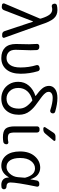

<svg xmlns="http://www.w3.org/2000/svg" viewBox="955 -1804 861 2811"><g transform="rotate(90 1385.5 -398.5)"><path d="M127.9 -23.4Q122.1 -8.8 108.4 -1Q97.7 5.9 85 5.9Q83 5.9 80.1 5.9L52.7 2.9Q40 2 33.2 -8.8Q29.3 -15.6 29.3 -21.5Q29.3 -26.4 31.2 -32.2L252 -551.8Q253.9 -555.7 252.9 -560.5L248 -578.1Q223.6 -656.2 193.4 -694.3Q163.1 -732.4 118.2 -732.4Q97.7 -732.4 80.1 -726.6Q66.4 -723.6 54.2 -729Q42 -734.4 38.1 -747.1L35.2 -756.8Q30.3 -771.5 37.1 -784.7Q43.9 -797.9 57.6 -800.8Q87.9 -808.6 127.9 -808.6Q206.1 -808.6 252.4 -752.9Q298.8 -697.3 337.9 -574.2L532.2 -32.2Q534.2 -28.3 534.2 -24.4Q534.2 -16.6 529.3 -10.7Q522.5 0 509.8 0H481.4Q465.8 0 453.6 -9.3Q441.4 -18.6 436.5 -33.2L297.9 -449.2Q296.9 -451.2 294.9 -451.2Q293 -451.2 292 -449.2Z M830.1 12.7Q731.4 12.7 677.7 -41.5Q624 -95.7 624 -202.1Q624 -234.4 626 -298.3Q627.9 -362.3 627.9 -393.6L623 -512.7Q623 -523.4 630.9 -532.2Q639.6 -543 653.3 -543H672.9Q688.5 -543 699.7 -533.2Q710.9 -523.4 712.9 -508.8Q715.8 -475.6 715.8 -416Q715.8 -386.7 712.4 -308.6Q709 -230.5 709 -196.3Q709 -127.9 743.2 -95.7Q777.3 -63.5 831.1 -63.5Q892.6 -63.5 930.2 -114.7Q967.8 -166 967.8 -267.6Q967.8 -391.6 933.6 -502Q929.7 -515.6 936.5 -527.8Q943.4 -540 956.1 -543L978.5 -548.8Q982.4 -549.8 987.3 -549.8Q997.1 -549.8 1004.9 -544.9Q1018.6 -538.1 1022.5 -523.4Q1059.6 -398.4 1059.6 -271.5Q1059.6 -135.7 997.1 -61.5Q934.6 12.7 830.1 12.7Z M1422.9 -63.5Q1495.1 -63.5 1532.7 -111.3Q1570.3 -159.2 1570.3 -244.1Q1570.3 -304.7 1540 -350.6Q1509.8 -396.5 1454.1 -439.5Q1451.2 -442.4 1446.3 -441.4Q1361.3 -419.9 1314.5 -366.7Q1267.6 -313.5 1267.6 -236.3Q1267.6 -158.2 1313.5 -110.8Q1359.4 -63.5 1422.9 -63.5ZM1616.2 -775.4Q1629.9 -771.5 1636.2 -758.8Q1642.6 -746.1 1638.7 -732.4L1636.7 -725.6Q1632.8 -712.9 1619.6 -706.5Q1606.4 -700.2 1592.8 -704.1Q1486.3 -739.3 1414.1 -739.3Q1369.1 -739.3 1346.7 -722.7Q1324.2 -706.1 1324.2 -681.6Q1324.2 -669.9 1328.1 -658.2Q1332 -646.5 1341.8 -633.8Q1351.6 -621.1 1360.4 -611.8Q1369.1 -602.5 1386.7 -588.4Q1404.3 -574.2 1416 -565.9Q1427.7 -557.6 1451.2 -540.5Q1474.6 -523.4 1487.3 -513.7Q1527.3 -485.4 1554.2 -461.4Q1581.1 -437.5 1607.4 -404.3Q1633.8 -371.1 1647 -331.5Q1660.2 -292 1660.2 -245.1Q1660.2 -127.9 1596.7 -57.6Q1533.2 12.7 1420.9 12.7Q1358.4 12.7 1303.2 -16.1Q1248 -44.9 1212.9 -102.1Q1177.7 -159.2 1177.7 -234.4Q1177.7 -327.1 1234.9 -392.1Q1292 -457 1383.8 -486.3Q1385.7 -487.3 1385.7 -488.8Q1385.7 -490.2 1384.8 -490.2Q1314.5 -540 1275.9 -585.4Q1237.3 -630.9 1237.3 -686.5Q1237.3 -739.3 1282.7 -773.9Q1328.1 -808.6 1416 -808.6Q1504.9 -808.6 1616.2 -775.4Z M1923.8 -752Q1943.4 -780.3 1977.5 -780.3H2026.4Q2037.1 -780.3 2041.5 -771Q2045.9 -761.7 2039.1 -753.9L1934.6 -628.9Q1912.1 -602.5 1877.9 -602.5H1858.4Q1847.7 -602.5 1842.3 -612.3Q1836.9 -622.1 1843.8 -630.9ZM1919.9 -192.4Q1919.9 -123 1935.5 -103Q1951.2 -83 2002 -83Q2030.3 -83 2058.6 -89.8Q2071.3 -92.8 2081.5 -85.4Q2091.8 -78.1 2091.8 -66.4V-58.6Q2091.8 -43.9 2082.5 -31.7Q2073.2 -19.5 2057.6 -16.6Q2023.4 -10.7 1989.3 -10.7Q1899.4 -10.7 1864.7 -48.8Q1830.1 -86.9 1830.1 -185.5V-511.7Q1830.1 -526.4 1840.3 -536.6Q1850.6 -546.9 1864.3 -546.9H1885.7Q1899.4 -546.9 1909.7 -536.6Q1919.9 -526.4 1919.9 -511.7Z M2407.2 12.7Q2312.5 12.7 2254.9 -59.1Q2197.3 -130.9 2197.3 -261.7Q2197.3 -396.5 2267.1 -476.6Q2336.9 -556.6 2435.5 -556.6Q2491.2 -556.6 2536.1 -522.5Q2581.1 -488.3 2603.5 -415Q2603.5 -414.1 2605 -414.1Q2606.4 -414.1 2606.4 -415L2623 -508.8Q2626 -523.4 2637.7 -533.2Q2649.4 -543 2664.1 -543H2684.6Q2698.2 -543 2706.5 -532.7Q2714.8 -522.5 2712.9 -508.8Q2651.4 -210 2651.4 -119.1Q2651.4 -91.8 2666.5 -77.6Q2681.6 -63.5 2705.1 -63.5Q2707 -63.5 2709 -63.5Q2723.6 -63.5 2735.4 -56.2Q2747.1 -48.8 2749 -36.1L2750 -35.2Q2751 -30.3 2751 -26.4Q2751 -15.6 2745.1 -6.8Q2738.3 6.8 2723.6 9.8Q2706.1 12.7 2686.5 12.7Q2636.7 12.7 2607.9 -14.2Q2579.1 -41 2579.1 -94.7Q2579.1 -96.7 2577.1 -96.7Q2575.2 -96.7 2574.2 -95.7Q2512.7 12.7 2407.2 12.7ZM2425.8 -63.5Q2479.5 -63.5 2523.9 -113.3Q2568.4 -163.1 2574.2 -232.4L2582 -331.1Q2582 -335 2581.1 -338.9Q2543.9 -480.5 2445.3 -480.5Q2382.8 -480.5 2337.9 -422.9Q2293 -365.2 2293 -262.7Q2293 -168 2327.6 -115.7Q2362.3 -63.5 2425.8 -63.5Z"/></g></svg>

Font: Gen Jyuu GothicL Regular
Style: Regular
Weight: 400
Designer: [Source Han Sans]
Ryoko NISHIZUKA  (kana & ideographs); Paul D. Hunt (Latin, Greek & Cyrillic); Wenlong ZHANG  (bopomofo
Version: Version 1.002.20150607